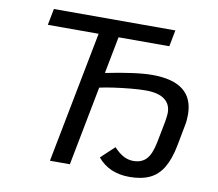

<svg xmlns="http://www.w3.org/2000/svg" viewBox="-77 -779 998 880"><g transform="rotate(10 421.5 -339.0)"><path d="M771 -171.4Q758.3 -105.5 734.4 -65.7Q710.4 -25.9 672.4 -8.1Q634.3 9.8 578.6 9.8Q531.2 9.8 494.1 -6.3Q457 -22.5 430.2 -54.7L492.7 -113.3Q518.1 -86.4 539.8 -75.9Q561.5 -65.4 583.5 -65.4Q622.1 -65.4 644 -88.9Q666 -112.3 677.2 -168.9L696.3 -267.1Q697.3 -272 699.2 -286.9Q701.2 -301.8 701.2 -310.1Q701.2 -350.1 672.1 -371.8Q643.1 -393.6 584 -393.6Q555.7 -393.6 515.4 -389.9Q475.1 -386.2 436.3 -380.6Q397.5 -375 371.6 -369.1L300.3 0H207.5L326.2 -611.8H89.8L104.5 -688H669.9L655.3 -611.8H418.9L385.7 -439.9Q455.6 -454.1 509.8 -461.4Q564 -468.8 602.1 -468.8Q793.9 -468.8 793.9 -317.4Q793.9 -303.7 792.7 -291Q791.5 -278.3 789.1 -267.1Z"/></g></svg>

Font: Arimo
Style: Italic
Weight: 400
Italic angle: -12°
Designer: Steve Matteson
Foundry: Monotype Imaging Inc.
Version: Version 1.33